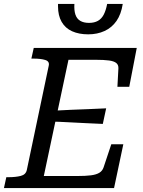

<svg xmlns="http://www.w3.org/2000/svg" viewBox="-39 -953 727 973"><path d="M255 -933Q255 -930 255 -927.5Q255 -925 255 -921Q255 -874 273.5 -842Q292 -810 326.5 -794.5Q361 -779 408 -779Q454 -779 491 -796Q528 -813 551.5 -847Q575 -881 583 -933H504Q498 -901 487 -879.5Q476 -858 457.5 -847.5Q439 -837 412 -837Q385 -837 367.5 -847.5Q350 -858 343 -879.5Q336 -901 338 -933ZM586 -222 539 0H-19L-7 -55H4Q40 -55 66 -61.5Q92 -68 97 -92L208 -620Q213 -642 190.5 -649Q168 -656 131 -656H120L132 -710H654L616 -513H556L561 -606Q562 -624 550.5 -633.5Q539 -643 513.5 -646.5Q488 -650 445 -650H308L183 -61H352Q395 -61 422 -64.5Q449 -68 464.5 -77.5Q480 -87 486 -105L525 -222ZM230 -392Q275 -395 320 -396.5Q365 -398 409.5 -400Q454 -402 499 -404L482 -325Q439 -327 394.5 -329Q350 -331 306 -333.5Q262 -336 218 -337Z"/></svg>

Font: Roboto Serif
Style: Italic
Weight: 400
Italic angle: -10°
Designer: Greg Gazdowicz
Foundry: Commercial Type
Version: Version 1.008